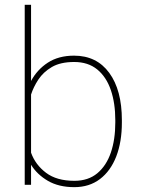

<svg xmlns="http://www.w3.org/2000/svg" viewBox="-20 -770 587 800"><path d="M487.8 -269.5V-259.3Q487.8 -178.7 464.4 -118.2Q440.9 -57.6 396.5 -23.9Q352.1 9.8 289.6 9.8Q224.6 9.8 179.4 -16.6Q134.3 -43 109.4 -83.5V0H83V-750H109.4V-432.6Q134.8 -480 179.4 -509Q224.1 -538.1 288.6 -538.1Q382.8 -538.1 435.3 -466.3Q487.8 -394.5 487.8 -269.5ZM460.4 -259.3V-269.5Q460.4 -339.8 441.9 -394.5Q423.3 -449.2 385.3 -480.5Q347.2 -511.7 289.1 -511.7Q231.9 -511.7 196 -490.7Q160.2 -469.7 139.6 -438.2Q119.1 -406.7 109.4 -376V-133.8Q127.4 -83.5 171.9 -50Q216.3 -16.6 290 -16.6Q347.7 -16.6 385.5 -48.1Q423.3 -79.6 441.9 -134.3Q460.4 -189 460.4 -259.3Z"/></svg>

Font: Vazirmatn UI FD Thin
Style: Regular
Weight: 100
Designer: Saber Rastikerdar
Foundry: Saber Rastikerdar
Version: Version 33.003